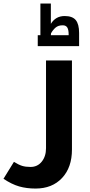

<svg xmlns="http://www.w3.org/2000/svg" viewBox="-60 -842 518 1102"><path d="M144 240.2Q92.8 240.2 50 228Q7.3 215.8 -40 184.1L20 86.9Q46.4 103.5 66.7 109.9Q86.9 116.2 115.2 116.2Q155.3 116.2 179.7 85.7Q204.1 55.2 204.1 8.8V-495.1H353V16.1Q353 119.1 296.1 179.7Q239.3 240.2 144 240.2ZM156.7 -640.1H171.9V-821.8H231.9V-705.1Q259.3 -750 311 -750Q355.5 -750 374.8 -726.8Q394 -703.6 394 -652.8V-577.1H156.7ZM334 -640.1V-645Q334 -671.4 326.2 -684.1Q318.4 -696.8 299.8 -696.8Q274.4 -696.8 259 -683.6Q243.7 -670.4 232.9 -650.9L231.9 -640.1Z"/></svg>

Font: Noto Sans Kufi Arabic
Style: Bold
Weight: 700
Designer: Monotype Design team
Foundry: Monotype Imaging Inc.
Version: Version 1.02